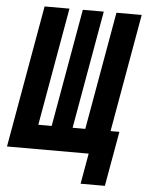

<svg xmlns="http://www.w3.org/2000/svg" viewBox="-74 -772 740 973"><g transform="rotate(5 296.0 -285.5)"><path d="M400.5 -1.5H-15L113 -725H239.5L133.5 -125H201.5L307.5 -725H414L308 -125H372.5L478.5 -725H607L501 -125H546L496.5 154H373Z"/></g></svg>

Font: JuliaMono ExtraBold
Style: Italic
Weight: 800
Italic angle: -9°
Monospace: yes
Designer: cormullion
Foundry: corm
Version: Version 0.057; ttfautohint (v1.8.4)